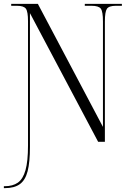

<svg xmlns="http://www.w3.org/2000/svg" viewBox="-23 -734 674 994"><path d="M-3 240V230H2Q43 230 69.5 211.5Q96 193 109 147Q122 101 122 19V-624Q122 -674 111 -689Q100 -704 65 -704H35V-714H173L510 -77V-623Q510 -674 499 -689Q488 -704 451 -704H416V-714H608V-704H577Q541 -704 530.5 -688.5Q520 -673 520 -623V0H485L132 -666V27Q132 106 120 152.5Q108 199 79.5 219.5Q51 240 2 240Z"/></svg>

Font: Noto Serif Display Condensed Light
Style: Regular
Weight: 300
Width: 3
Designer: Monotype Design Team
Foundry: Monotype Imaging Inc.
Version: Version 2.009